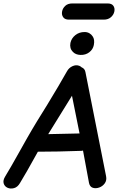

<svg xmlns="http://www.w3.org/2000/svg" viewBox="-56 -1093 687 1115"><path d="M60 -30Q91 -80 164 -212Q278 -212 417 -217Q422 -217 426 -219L461 -30Q466 -8 483 -2.5Q500 3 520 -4Q540 -11 552.5 -28.5Q565 -46 560 -70L440 -675Q436 -695 418 -702Q412 -708 404 -711Q385 -718 364.5 -708.5Q344 -699 333 -679Q291 -604 218 -484Q142 -362 131 -342Q110 -307 57 -212Q4 -117 -26 -68Q-40 -45 -34.5 -27.5Q-29 -10 -12 -2.5Q5 5 25.5 -0.5Q46 -6 60 -30ZM224 -314 362 -537 406 -318Q308 -315 224 -314ZM411 -774Q441 -773 462.5 -789.5Q484 -806 489 -832Q495 -864 482 -882Q475 -893 463 -900Q451 -907 435 -907Q404 -907 381.5 -889Q359 -871 353 -844Q347 -812 367 -792Q383 -775 411 -774ZM344 -979H547Q572 -979 588 -993Q604 -1007 608 -1026Q612 -1045 602.5 -1059Q593 -1073 569 -1073H364Q338 -1073 323 -1059Q308 -1045 304.5 -1026Q301 -1007 311 -993Q321 -979 344 -979Z"/></svg>

Font: Balsamiq Sans
Style: Italic
Weight: 400
Italic angle: -12°
Designer: Michael Angeles
Foundry: Balsamiq SRL
Version: Version 1.020; ttfautohint (v1.8.4.7-5d5b);gftools[0.9.26]